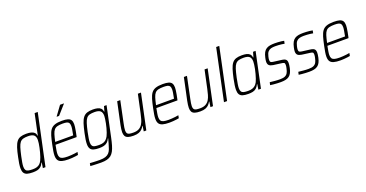

<svg xmlns="http://www.w3.org/2000/svg" viewBox="-39 -1579 4983 2616"><g transform="rotate(-20 2452.5 -271.0)"><path d="M179 8Q128 8 96.5 -1.5Q65 -11 50.5 -35Q36 -59 36 -101Q36 -129 41.5 -167.5Q47 -206 58 -255Q74 -335 91 -386.5Q108 -438 130 -466.5Q152 -495 186 -506.5Q220 -518 269 -518Q311 -518 340 -510.5Q369 -503 386 -486.5Q403 -470 406 -441H411L475 -743H520L362 0H324L336 -77H331Q315 -41 292.5 -22.5Q270 -4 242 2Q214 8 179 8ZM190 -32Q226 -32 251 -40Q276 -48 293.5 -64.5Q311 -81 324 -107Q333 -125 342.5 -152.5Q352 -180 360.5 -212Q369 -244 376 -276.5Q383 -309 387 -337.5Q391 -366 391 -385Q391 -435 365.5 -456.5Q340 -478 281 -478Q239 -478 211 -470Q183 -462 165 -439.5Q147 -417 133 -373Q119 -329 103 -255Q92 -204 86 -168.5Q80 -133 80 -108Q80 -77 91 -60Q102 -43 126.5 -37.5Q151 -32 190 -32Z M697 8Q636 8 599.5 -2.5Q563 -13 547 -37.5Q531 -62 531 -105Q531 -133 537 -169.5Q543 -206 553 -254Q568 -328 583 -378.5Q598 -429 620.5 -459.5Q643 -490 682.5 -504Q722 -518 786 -518Q840 -518 871.5 -508.5Q903 -499 916.5 -477Q930 -455 930 -417Q930 -403 927 -377.5Q924 -352 918 -320.5Q912 -289 905 -256L901 -240H595Q587 -198 581.5 -166.5Q576 -135 576 -112Q576 -81 587.5 -63.5Q599 -46 626 -39Q653 -32 699 -32Q721 -32 747 -34Q773 -36 798.5 -39Q824 -42 843 -46L835 -5Q819 -2 796 1Q773 4 747 6Q721 8 697 8ZM604 -278H865L868 -297Q874 -328 879 -356.5Q884 -385 884 -406Q884 -438 873.5 -453Q863 -468 841 -473Q819 -478 784 -478Q738 -478 708.5 -470.5Q679 -463 661 -442.5Q643 -422 630.5 -382.5Q618 -343 604 -278ZM741 -593 742 -598 839 -731H894L893 -726L775 -593Z M1098 201Q1072 201 1043.5 200Q1015 199 988 198Q961 197 941 195L949 155Q971 157 995 158Q1019 159 1044 160Q1069 161 1091 161Q1142 161 1174 150.5Q1206 140 1225.5 119Q1245 98 1257 66Q1269 34 1281 -10Q1285 -25 1290 -44Q1295 -63 1299 -77H1294Q1280 -45 1259 -26.5Q1238 -8 1209.5 -0.5Q1181 7 1141 7Q1091 7 1059.5 -2.5Q1028 -12 1013.5 -35.5Q999 -59 999 -101Q999 -129 1004.5 -167Q1010 -205 1021 -255Q1038 -335 1054.5 -386Q1071 -437 1094 -466Q1117 -495 1151 -506.5Q1185 -518 1235 -518Q1272 -518 1301 -511.5Q1330 -505 1348.5 -487.5Q1367 -470 1371 -437H1375L1396 -510H1433L1341 -75Q1328 -13 1314.5 33Q1301 79 1283.5 111.5Q1266 144 1241.5 163.5Q1217 183 1182 192Q1147 201 1098 201ZM1153 -34Q1190 -34 1214 -42Q1238 -50 1255.5 -66.5Q1273 -83 1287 -109Q1297 -128 1306.5 -156Q1316 -184 1325 -216.5Q1334 -249 1340 -281Q1346 -313 1350 -340Q1354 -367 1354 -383Q1354 -435 1328.5 -456Q1303 -477 1246 -477Q1203 -477 1175 -469.5Q1147 -462 1128.5 -439.5Q1110 -417 1096 -372.5Q1082 -328 1066 -255Q1056 -205 1050 -169.5Q1044 -134 1044 -109Q1044 -78 1055 -61Q1066 -44 1090.5 -39Q1115 -34 1153 -34Z M1639 8Q1589 8 1559.5 -2Q1530 -12 1518 -33.5Q1506 -55 1506 -90Q1506 -110 1509.5 -135.5Q1513 -161 1519 -191L1587 -510H1632L1567 -199Q1560 -166 1556 -141Q1552 -116 1552 -98Q1552 -71 1561.5 -56.5Q1571 -42 1593 -37.5Q1615 -33 1651 -33Q1701 -33 1732.5 -51Q1764 -69 1782.5 -99.5Q1801 -130 1811.5 -168.5Q1822 -207 1831 -248L1887 -510H1932L1824 0H1787L1798 -77H1794Q1782 -55 1764 -35.5Q1746 -16 1716 -4Q1686 8 1639 8Z M2159 8Q2098 8 2061.5 -2.5Q2025 -13 2009 -37.5Q1993 -62 1993 -105Q1993 -133 1999 -169.5Q2005 -206 2015 -254Q2030 -328 2045 -378.5Q2060 -429 2082.5 -459.5Q2105 -490 2144.5 -504Q2184 -518 2248 -518Q2302 -518 2333.5 -508.5Q2365 -499 2378.5 -477Q2392 -455 2392 -417Q2392 -403 2389 -377.5Q2386 -352 2380 -320.5Q2374 -289 2367 -256L2363 -240H2057Q2049 -198 2043.5 -166.5Q2038 -135 2038 -112Q2038 -81 2049.5 -63.5Q2061 -46 2088 -39Q2115 -32 2161 -32Q2183 -32 2209 -34Q2235 -36 2260.5 -39Q2286 -42 2305 -46L2297 -5Q2281 -2 2258 1Q2235 4 2209 6Q2183 8 2159 8ZM2066 -278H2327L2330 -297Q2336 -328 2341 -356.5Q2346 -385 2346 -406Q2346 -438 2335.5 -453Q2325 -468 2303 -473Q2281 -478 2246 -478Q2200 -478 2170.5 -470.5Q2141 -463 2123 -442.5Q2105 -422 2092.5 -382.5Q2080 -343 2066 -278Z M2606 8Q2556 8 2526.5 -2Q2497 -12 2485 -33.5Q2473 -55 2473 -90Q2473 -110 2476.5 -135.5Q2480 -161 2486 -191L2554 -510H2599L2534 -199Q2527 -166 2523 -141Q2519 -116 2519 -98Q2519 -71 2528.5 -56.5Q2538 -42 2560 -37.5Q2582 -33 2618 -33Q2668 -33 2699.5 -51Q2731 -69 2749.5 -99.5Q2768 -130 2778.5 -168.5Q2789 -207 2798 -248L2854 -510H2899L2791 0H2754L2765 -77H2761Q2749 -55 2731 -35.5Q2713 -16 2683 -4Q2653 8 2606 8Z M2950 0 3107 -743H3152L2995 0Z M3304 8Q3253 8 3221.5 -1.5Q3190 -11 3175.5 -35Q3161 -59 3161 -101Q3161 -129 3166.5 -167.5Q3172 -206 3182 -255Q3199 -335 3215.5 -386.5Q3232 -438 3254.5 -466.5Q3277 -495 3310.5 -506.5Q3344 -518 3393 -518Q3433 -518 3462 -511.5Q3491 -505 3509 -487.5Q3527 -470 3531 -437H3536L3557 -510H3594L3486 0H3449L3460 -77H3456Q3439 -41 3417 -22.5Q3395 -4 3366.5 2Q3338 8 3304 8ZM3314 -32Q3350 -32 3375 -40.5Q3400 -49 3417.5 -65Q3435 -81 3449 -107Q3458 -125 3467.5 -153.5Q3477 -182 3486 -214.5Q3495 -247 3501.5 -279.5Q3508 -312 3511.5 -340Q3515 -368 3515 -385Q3515 -435 3490 -456.5Q3465 -478 3405 -478Q3363 -478 3335.5 -470Q3308 -462 3289.5 -439.5Q3271 -417 3257 -373Q3243 -329 3227 -255Q3217 -204 3211 -168.5Q3205 -133 3205 -108Q3205 -77 3216 -60Q3227 -43 3251 -37.5Q3275 -32 3314 -32Z M3772 8Q3747 8 3719 6.5Q3691 5 3665 2.5Q3639 0 3620 -3L3629 -43Q3649 -41 3666.5 -39Q3684 -37 3701.5 -35.5Q3719 -34 3737.5 -33Q3756 -32 3776 -32Q3822 -32 3847.5 -43.5Q3873 -55 3886.5 -78.5Q3900 -102 3907 -137Q3911 -152 3913 -165.5Q3915 -179 3915 -191Q3915 -216 3903 -222Q3891 -228 3865 -231L3752 -246Q3713 -252 3695.5 -268.5Q3678 -285 3678 -319Q3678 -329 3680 -344.5Q3682 -360 3686 -376Q3696 -423 3712 -451Q3728 -479 3751.5 -493.5Q3775 -508 3805 -513Q3835 -518 3872 -518Q3895 -518 3919.5 -516.5Q3944 -515 3967.5 -512.5Q3991 -510 4007 -506L3999 -466Q3980 -470 3959 -472.5Q3938 -475 3915 -476.5Q3892 -478 3865 -478Q3832 -478 3805.5 -471.5Q3779 -465 3760.5 -444.5Q3742 -424 3732 -380Q3728 -365 3726 -352Q3724 -339 3724 -328Q3724 -305 3736 -297.5Q3748 -290 3774 -287L3884 -273Q3910 -270 3927 -263Q3944 -256 3952.5 -242Q3961 -228 3961 -202Q3961 -191 3959 -172.5Q3957 -154 3952 -131Q3943 -90 3929 -63Q3915 -36 3893.5 -20.5Q3872 -5 3842 1.5Q3812 8 3772 8Z M4186 8Q4161 8 4133 6.5Q4105 5 4079 2.5Q4053 0 4034 -3L4043 -43Q4063 -41 4080.5 -39Q4098 -37 4115.5 -35.5Q4133 -34 4151.5 -33Q4170 -32 4190 -32Q4236 -32 4261.5 -43.5Q4287 -55 4300.5 -78.5Q4314 -102 4321 -137Q4325 -152 4327 -165.5Q4329 -179 4329 -191Q4329 -216 4317 -222Q4305 -228 4279 -231L4166 -246Q4127 -252 4109.5 -268.5Q4092 -285 4092 -319Q4092 -329 4094 -344.5Q4096 -360 4100 -376Q4110 -423 4126 -451Q4142 -479 4165.5 -493.5Q4189 -508 4219 -513Q4249 -518 4286 -518Q4309 -518 4333.5 -516.5Q4358 -515 4381.5 -512.5Q4405 -510 4421 -506L4413 -466Q4394 -470 4373 -472.5Q4352 -475 4329 -476.5Q4306 -478 4279 -478Q4246 -478 4219.5 -471.5Q4193 -465 4174.5 -444.5Q4156 -424 4146 -380Q4142 -365 4140 -352Q4138 -339 4138 -328Q4138 -305 4150 -297.5Q4162 -290 4188 -287L4298 -273Q4324 -270 4341 -263Q4358 -256 4366.5 -242Q4375 -228 4375 -202Q4375 -191 4373 -172.5Q4371 -154 4366 -131Q4357 -90 4343 -63Q4329 -36 4307.5 -20.5Q4286 -5 4256 1.5Q4226 8 4186 8Z M4639 8Q4578 8 4541.5 -2.5Q4505 -13 4489 -37.5Q4473 -62 4473 -105Q4473 -133 4479 -169.5Q4485 -206 4495 -254Q4510 -328 4525 -378.5Q4540 -429 4562.5 -459.5Q4585 -490 4624.5 -504Q4664 -518 4728 -518Q4782 -518 4813.5 -508.5Q4845 -499 4858.5 -477Q4872 -455 4872 -417Q4872 -403 4869 -377.5Q4866 -352 4860 -320.5Q4854 -289 4847 -256L4843 -240H4537Q4529 -198 4523.5 -166.5Q4518 -135 4518 -112Q4518 -81 4529.5 -63.5Q4541 -46 4568 -39Q4595 -32 4641 -32Q4663 -32 4689 -34Q4715 -36 4740.5 -39Q4766 -42 4785 -46L4777 -5Q4761 -2 4738 1Q4715 4 4689 6Q4663 8 4639 8ZM4546 -278H4807L4810 -297Q4816 -328 4821 -356.5Q4826 -385 4826 -406Q4826 -438 4815.5 -453Q4805 -468 4783 -473Q4761 -478 4726 -478Q4680 -478 4650.5 -470.5Q4621 -463 4603 -442.5Q4585 -422 4572.5 -382.5Q4560 -343 4546 -278Z"/></g></svg>

Font: Saira SemiCondensed ExtraLight
Style: Italic
Weight: 250
Width: 4
Italic angle: -12°
Designer: Hector Gatti with collaboration of the Omnibus-Type team
Foundry: Omnibus-Type
Version: Version 1.101